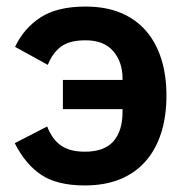

<svg xmlns="http://www.w3.org/2000/svg" viewBox="-20 -554 567 586"><path d="M172 -310H354V-314Q354 -365 325.5 -398Q297 -431 241 -431Q192 -431 166 -411.5Q140 -392 126 -356L26 -411Q53 -468 104 -501Q155 -534 241 -534Q302 -534 348 -515Q394 -496 425 -460.5Q456 -425 472 -375Q488 -325 488 -262Q488 -199 472 -148.5Q456 -98 424.5 -62Q393 -26 346.5 -7Q300 12 239 12Q155 12 106.5 -20Q58 -52 25 -117L124 -168Q139 -129 166 -110Q193 -91 239 -91Q298 -91 326 -122.5Q354 -154 354 -213V-221H172Z"/></svg>

Font: IBM Plex Sans SmBld
Style: Regular
Weight: 600
Designer: Mike Abbink, Paul van der Laan, Pieter van Rosmalen
Foundry: Bold Monday
Version: Version 3.005